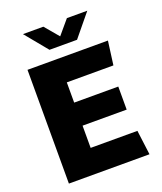

<svg xmlns="http://www.w3.org/2000/svg" viewBox="-159 -987 918 1088"><g transform="rotate(-20 300.0 -442.5)"><path d="M66 0V-686H551L532 -543H251V-421H517V-282H251V-148H533L552 0ZM222 -750 111 -885H234L321 -782H289L376 -885H499L388 -750Z"/></g></svg>

Font: Chivo Mono ExtraBold
Style: Regular
Weight: 800
Monospace: yes
Designer: Hector Gatti
Foundry: Omnibus-Type
Version: Version 1.008